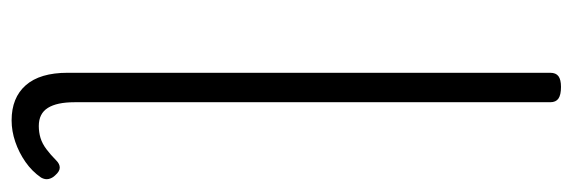

<svg xmlns="http://www.w3.org/2000/svg" viewBox="-356 -638 1010 339"><g transform="rotate(90 149.5 -468.0)"><path d="M192 17Q152 17 130 -8Q108 -33 108 -82V-934Q108 -944 114 -948.5Q120 -953 133 -953Q147 -953 153.5 -948.5Q160 -944 160 -934V-94Q160 -63 170 -47Q180 -31 202 -31Q213 -31 223 -34Q233 -37 243 -44.5Q253 -52 263 -62Q269 -68 275.5 -68Q282 -68 289 -60Q294 -55 295.5 -48.5Q297 -42 293 -35Q282 -19 265.5 -7.5Q249 4 230 10.5Q211 17 192 17Z"/></g></svg>

Font: Playwrite US Modern ExtraLight
Style: Regular
Weight: 250
Designer: Veronika Burian, José Scaglione
Foundry: TypeTogether
Version: Version 1.003